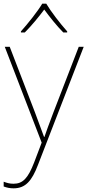

<svg xmlns="http://www.w3.org/2000/svg" viewBox="-26 -783 476 1046"><path d="M226 -763H204C180 -722 125 -653 88 -612V-606H109C146 -643 187 -693 215 -731C243 -693 282 -643 319 -606H340V-612C303 -653 250 -722 226 -763ZM0 -528 201 -6 160 102C127 187 99 218 48 218C27 218 13 214 -6 207V233C13 240 29 243 48 243C113 243 148 202 181 115L430 -528H403L264 -168C241 -108 226 -66 216 -37H214C204 -65 188 -108 164 -172L27 -528Z"/></svg>

Font: Noto Sans Syriac Eastern Thin
Style: Regular
Weight: 100
Designer: Patrick Giasson and the Monotype Design Team
Foundry: Monotype Imaging Inc.
Version: Version 3.001